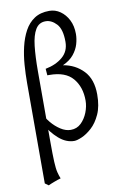

<svg xmlns="http://www.w3.org/2000/svg" viewBox="-106 -816 711 1119"><g transform="rotate(-10 249.0 -256.5)"><path d="M398 -598Q398 -569 389 -538Q380 -507 357 -478.5Q334 -450 292 -431Q364 -419 411.5 -369Q459 -319 459 -229Q459 -159 437.5 -112Q416 -65 385.5 -37.5Q355 -10 326 2.5Q297 15 281 15Q233 15 190 -22.5Q147 -60 116 -116L122 -179Q134 -149 158 -120Q182 -91 212 -71.5Q242 -52 272 -52Q308 -52 333 -76Q358 -100 372 -135.5Q386 -171 386 -206Q386 -286 342.5 -337.5Q299 -389 204 -389H192L189 -428Q251 -440 290.5 -473.5Q330 -507 330 -563V-564Q330 -638 300.5 -669.5Q271 -701 236 -701Q197 -701 176.5 -667Q156 -633 149 -570.5Q142 -508 142 -422Q142 -324 142 -245.5Q142 -167 142 -107Q142 -77 142 -51.5Q142 -26 142 -5Q142 72 144 114Q146 156 151.5 177.5Q157 199 164 216Q149 220 125 229Q101 238 89 244L68 229V-365Q68 -417 72 -472Q76 -527 88 -578Q100 -629 122 -669.5Q144 -710 179.5 -733.5Q215 -757 268 -757Q303 -757 332.5 -736.5Q362 -716 380 -680.5Q398 -645 398 -598Z"/></g></svg>

Font: ChillKai
Style: Regular
Weight: 400
Designer: ChillType
Foundry: 寒蝉字型
Version: Version 2.000